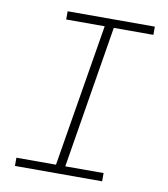

<svg xmlns="http://www.w3.org/2000/svg" viewBox="-82 -805 765 874"><g transform="rotate(10 300.0 -367.5)"><path d="M46 0V-38H229L338 -697H160V-735H563V-697H380L272 -38H449V0Z"/></g></svg>

Font: Iosevka Curly Slab XLtExObl
Style: Regular
Weight: 200
Width: 7
Italic angle: -9°
Monospace: yes
Designer: Belleve Invis
Foundry: Belleve Invis
Version: Version 11.0.0; ttfautohint (v1.8.3)